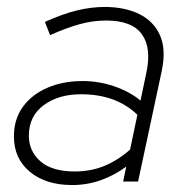

<svg xmlns="http://www.w3.org/2000/svg" viewBox="-20 -522 529 552"><path d="M187 10Q112 10 66 -28Q20 -66 20 -130Q20 -179 45.5 -214.5Q71 -250 116 -269.5Q161 -289 217 -289Q264 -289 308 -274Q352 -259 384 -233L401 -314Q416 -385 387.5 -424Q359 -463 285 -463Q247 -463 209 -452.5Q171 -442 124 -421L109 -459Q160 -482 201 -492Q242 -502 281 -502Q339 -502 380.5 -481.5Q422 -461 440 -420.5Q458 -380 445 -318L377 0H334L343 -43Q309 -18 270 -4Q231 10 187 10ZM195 -29Q241 -29 280 -45Q319 -61 354 -92L375 -192Q314 -251 213 -251Q148 -251 105.5 -219.5Q63 -188 63 -132Q63 -87 96.5 -58Q130 -29 195 -29Z"/></svg>

Font: Red Hat Display
Style: Italic
Weight: 300
Italic angle: -12°
Designer: Pentagram, MCKL
Foundry: Pentagram, MCKL
Version: Version 1.023